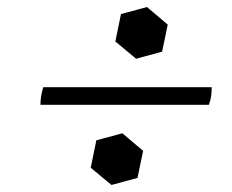

<svg xmlns="http://www.w3.org/2000/svg" viewBox="-20 -638 660 546"><path d="M574 -340H95Q95 -353 97 -365Q99 -377 103 -390H582Q582 -377 580.5 -365Q579 -353 574 -340ZM328 -259 387 -209 371 -132 297 -112 238 -161 254 -239ZM398 -618 457 -568 441 -491 367 -471 308 -520 324 -598Z"/></svg>

Font: Poltawski Nowy
Style: Bold Italic
Weight: 700
Italic angle: -12°
Designer: Adam Pótawski, Mateusz Machalski, Borys Kosmynka, Ania Wieluska
Foundry: Capitalics.wtf
Version: Version 1.001;gftools[0.9.25]